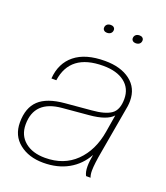

<svg xmlns="http://www.w3.org/2000/svg" viewBox="-130 -780 761 880"><g transform="rotate(20 250.0 -340.0)"><path d="M183.1 9.8Q112.3 9.8 66.2 -26.9Q20 -63.5 20 -127.9Q20 -199.2 59.3 -236.3Q98.6 -273.4 184.1 -280.8L311 -292Q373.5 -296.9 403.3 -317.4Q433.1 -337.9 433.1 -392.1Q433.1 -443.4 395.3 -472.7Q357.4 -502 291 -502Q129.9 -502 110.8 -366.2H86.9Q92.3 -441.9 144.3 -483.9Q196.3 -525.9 291 -525.9Q368.2 -525.9 414.6 -490.5Q460.9 -455.1 460.9 -392.1Q460.9 -379.9 459 -366.2L418 -131.8Q405.8 -64.9 405.8 -33.2Q405.8 -12.7 411.1 0H389.2Q379.9 -16.6 379.9 -44.9Q379.9 -67.9 386.2 -102.1Q356.4 -48.3 304.7 -19.3Q252.9 9.8 183.1 9.8ZM183.1 -14.2Q274.4 -14.2 332.3 -70.8Q390.1 -127.4 405.8 -222.2L419.9 -307.1Q391.1 -274.4 306.2 -267.1L179.2 -255.9Q47.9 -244.6 47.9 -127.9Q47.9 -75.2 84.7 -44.7Q121.6 -14.2 183.1 -14.2ZM253.9 -649.9Q245.1 -649.9 239.5 -654.8Q233.9 -659.7 233.9 -667Q233.9 -677.2 240.7 -683.6Q247.6 -689.9 259.8 -689.9Q268.6 -689.9 274.2 -685.1Q279.8 -680.2 279.8 -672.9Q279.8 -662.6 272.9 -656.2Q266.1 -649.9 253.9 -649.9ZM394 -649.9Q385.3 -649.9 379.6 -654.8Q374 -659.7 374 -667Q374 -677.2 380.9 -683.6Q387.7 -689.9 399.9 -689.9Q408.7 -689.9 414.3 -685.1Q419.9 -680.2 419.9 -672.9Q419.9 -662.6 413.1 -656.2Q406.2 -649.9 394 -649.9Z"/></g></svg>

Font: Creato Display Thin
Style: Italic
Weight: 265
Italic angle: -10°
Version: Version 1.000